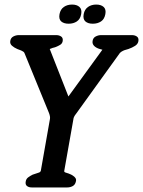

<svg xmlns="http://www.w3.org/2000/svg" viewBox="-20 -822 627 842"><path d="M387 -718Q366 -718 354.5 -728Q343 -738 347 -760Q351 -781 366 -791.5Q381 -802 402 -802Q423 -802 434.5 -791.5Q446 -781 442 -760Q438 -738 423 -728Q408 -718 387 -718ZM281 -718Q260 -718 248.5 -728Q237 -738 241 -760Q245 -781 260 -791.5Q275 -802 296 -802Q317 -802 328.5 -791.5Q340 -781 336 -760Q332 -738 317 -728Q302 -718 281 -718ZM429 -604 418 -607Q403 -611 393.5 -620Q384 -629 386 -642Q388 -656 399.5 -662Q411 -668 423 -668H559Q571 -668 580 -662Q589 -656 587 -642Q585 -629 572.5 -621Q560 -613 543 -607Q537 -605 531 -603.5Q525 -602 519 -599Q511 -595 506 -590L315 -325Q307 -315 304.5 -309Q302 -303 302 -300L262 -74Q260 -68 267 -65.5Q274 -63 281 -61Q286 -59 291.5 -56.5Q297 -54 302 -50Q307 -47 311 -41Q315 -35 313 -27Q310 -12 299 -6Q288 0 275 0H119Q106 0 98 -6.5Q90 -13 93 -27Q95 -38 104 -44.5Q113 -51 123 -56Q126 -57 129 -58Q132 -59 135 -60Q143 -63 150 -65Q157 -67 159 -73L199 -300Q201 -310 195 -326L87 -590Q84 -596 73 -600.5Q62 -605 56 -607Q42 -613 32.5 -621.5Q23 -630 25 -642Q27 -656 38.5 -662Q50 -668 62 -668H227Q239 -668 248 -662Q257 -656 255 -642Q253 -631 244 -625.5Q235 -620 225 -616Q222 -615 219 -614Q216 -613 211 -612L198 -607Q199 -606 199 -605L280 -399Z"/></svg>

Font: Jura
Style: Bold Italic
Weight: 700
Designer: Ed Merritt
Foundry: Ten by Twenty
Version: Version 1.007